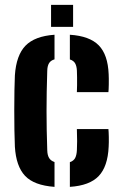

<svg xmlns="http://www.w3.org/2000/svg" viewBox="-20 -749 495 778"><path d="M40.3 -154.4Q39 -181.7 38.4 -221Q37.8 -260.3 37.8 -303Q37.8 -345.6 38.5 -383.1Q39.2 -420.6 40.3 -443.8Q45.8 -525.3 83.4 -564Q121.1 -602.6 200.9 -608.2V-508.5Q185.6 -504.1 178.8 -493.1Q172 -482 171.5 -462.9Q170 -417.2 169.3 -377Q168.6 -336.9 168.6 -299Q168.6 -261.1 169.3 -222.4Q170 -183.7 171.5 -140.1Q172 -120.3 178.9 -108.9Q185.7 -97.5 200.9 -92.4V8.2Q117.8 2.2 81.4 -36.6Q45.1 -75.4 40.3 -154.4ZM263.1 8.2V-91.9Q278.4 -97 284.6 -109Q290.7 -120.9 291.6 -141Q292.5 -157.8 292.5 -177.4Q292.5 -196.9 291.5 -226H419.3Q420.4 -216.4 420.9 -193.8Q421.3 -171.2 420.3 -154.4Q416.7 -74.3 380 -35.7Q343.3 3 263.1 8.2ZM291.5 -375.8Q292.1 -387.7 292.3 -403.8Q292.5 -420 292.3 -436Q292.1 -452 291.6 -463.1Q290.7 -481.1 284.5 -492.2Q278.3 -503.4 263.1 -508.1V-608.2Q343.3 -603 380.2 -565.2Q417.1 -527.4 420.3 -448.8Q421.2 -431.1 420.8 -407.8Q420.4 -384.5 419.3 -375.8ZM186.9 -640V-729.3H276.2V-640Z"/></svg>

Font: Big Shoulders Stencil Text SC Thin
Style: Regular
Weight: 100
Designer: Patric King
Foundry: XO Type Co
Version: Version 2.001